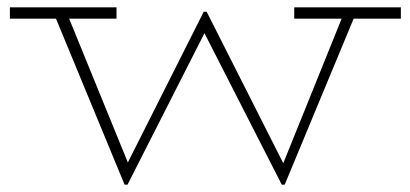

<svg xmlns="http://www.w3.org/2000/svg" viewBox="-20 -491 1120 524"><path d="M7 -440V-471H298V-440H154H144ZM320 13 125 -459H161L341 -18L328 13ZM320 13 314 -18 536 -459H539L549 -422L328 13ZM749 13 527 -422 536 -459H544L767 -18L757 13ZM751 13 742 -18 920 -459H953L757 13ZM783 -440V-471H1074V-440H932H923Z"/></svg>

Font: BioRhyme SemiExpanded ExtraLight
Style: Regular
Weight: 250
Width: 6
Designer: Aoife Mooney
Foundry: Aoife Mooney Type
Version: Version 1.600;gftools[0.9.33]